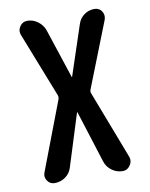

<svg xmlns="http://www.w3.org/2000/svg" viewBox="-83 -791 666 852"><g transform="rotate(-10 250.0 -365.0)"><path d="M94.7 0Q73.2 0 61.5 -17.6Q49.8 -35.2 57.6 -54.7L174.8 -362.3Q178.7 -372.1 174.8 -382.8L60.5 -673.8Q52.7 -693.4 64.9 -711.9Q77.1 -730.5 98.6 -730.5Q125 -730.5 146.5 -714.4Q168 -698.2 176.8 -672.9L250 -451.2Q250 -450.2 251 -450.2Q252 -450.2 252 -451.2L326.2 -674.8Q334 -700.2 354.5 -715.3Q375 -730.5 401.4 -730.5Q422.9 -730.5 434.1 -713.4Q445.3 -696.3 438.5 -675.8L323.2 -382.8Q318.4 -372.1 323.2 -362.3L440.4 -56.6Q447.3 -37.1 434.6 -18.6Q421.9 0 401.4 0Q374 0 352.1 -16.1Q330.1 -32.2 322.3 -57.6L248 -292H247.1H246.1L171.9 -55.7Q164.1 -30.3 142.6 -15.1Q121.1 0 94.7 0Z"/></g></svg>

Font: Rounded-X Mgen+ 1mn medium
Style: Regular
Weight: 500
Designer: [Source Han Sans]
Ryoko NISHIZUKA  (kana & ideographs); Paul D. Hunt (Latin, Greek & Cyrillic); Wenlong ZHANG  (bopomofo
Version: Version 1.059.20150602